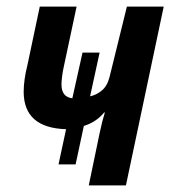

<svg xmlns="http://www.w3.org/2000/svg" viewBox="-20 -564 518 584"><path d="M363 0 478 -544H366L313 -329Q306 -302 289.5 -288.5Q273 -275 254 -271L283 -404H231L200 -265Q167 -269 167 -307Q167 -317 169 -332.5Q171 -348 174 -361L213 -544H101L63 -364Q58 -345 55 -324Q52 -303 52 -285Q52 -175 181 -171L158 -64H210L235 -181Q272 -192 297 -222H299Q291 -197 283 -159L250 0Z"/></svg>

Font: Noto Sans Display Condensed
Style: Bold Italic
Weight: 700
Width: 3
Designer: Monotype Design team
Foundry: Monotype Imaging Inc.
Version: 1.000